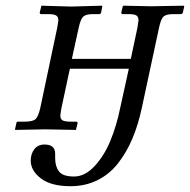

<svg xmlns="http://www.w3.org/2000/svg" viewBox="-20 -451 661 668"><path d="M397.9 -74.2 428.2 -211.9H223.1L193.8 -75.2Q189.9 -52.7 189.9 -48.8Q189.9 -36.6 197.8 -32.2Q205.6 -27.8 225.1 -27.8H245.1Q250 -27.8 250 -22L244.1 1L137.2 -1L33.2 1L32.2 -1L37.1 -22.9Q37.1 -27.8 43 -27.8H68.8Q95.2 -28.3 104.2 -37.1Q113.3 -45.9 120.1 -75.2L179.2 -355Q183.1 -377.4 183.1 -379.9Q183.1 -392.6 175.3 -397.2Q167.5 -401.9 147.9 -401.9H123Q118.2 -401.9 118.2 -407.2L124 -431.2L227.1 -428.2L335 -431.2L335.9 -429.2L332 -408.2Q330.6 -401.9 325.2 -401.9H304.2Q279.3 -401.9 269.8 -393.3Q260.3 -384.8 253.9 -355L230 -246.1H435.1L458 -354Q461.9 -376.5 461.9 -379.9Q461.9 -392.6 454.6 -397.2Q447.3 -401.9 428.2 -401.9H407.2Q401.9 -401.9 401.9 -407.2L407.2 -429.2L409.2 -431.2L505.9 -429.2L619.1 -431.2L621.1 -429.2L616.2 -407.2Q614.3 -401.9 608.9 -401.9H583Q558.1 -401.9 548.8 -393.3Q539.6 -384.8 533.2 -354L473.1 -74.2Q460.4 -15.6 440.4 31.7Q420.4 79.1 390.6 117.2Q360.8 155.3 318.8 176Q276.9 196.8 225.1 196.8Q157.7 196.8 122.3 169.7Q86.9 142.6 86.9 107.9Q86.9 84.5 99.4 68.1Q111.8 51.8 134.8 51.8Q171.9 51.8 171.9 84V99.1Q171.9 127.9 185.3 145.5Q198.7 163.1 237.8 163.1Q275.4 163.1 308.8 127.2Q342.3 91.3 363.8 39.3Q385.3 -12.7 397.9 -74.2Z"/></svg>

Font: Common Serif
Style: Italic
Weight: 400
Italic angle: -12°
Designer: Philipp H. Poll, Khaled Hosny
Foundry: Stefan Peev, Context Ltd.
Version: Version 1.026